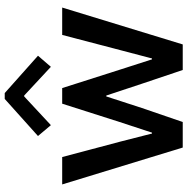

<svg xmlns="http://www.w3.org/2000/svg" viewBox="-10 -799 809 829"><g transform="rotate(-90 394.5 -384.5)"><path d="M12.7 -520.5H130.9L197.3 -270.5L232.4 -132.8H236.3L282.2 -272.5L361.3 -520.5H428.7L507.8 -272.5L552.7 -132.8H556.6L592.8 -270.5L658.2 -520.5H776.4L617.2 0H506.8L447.3 -176.8L396.5 -330.1H392.6L342.8 -176.8L282.2 0H171.9ZM221.7 -625 381.8 -768.6H407.2L568.4 -625L520.5 -569.3L396.5 -684.6H392.6L268.6 -569.3Z"/></g></svg>

Font: Reddit Sans Fudge SemiBold
Style: Regular
Weight: 600
Designer: Stephen Hutchings
Foundry: Reddit
Version: Version 1.011